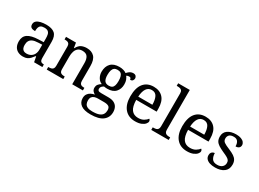

<svg xmlns="http://www.w3.org/2000/svg" viewBox="-38 -1615 3652 2709"><g transform="rotate(30 1788.5 -260.0)"><path d="M205 10Q161 10 125.5 -7.5Q90 -25 70 -60.5Q50 -96 50 -150Q50 -230 106.5 -268Q163 -306 278 -310L361 -313V-373Q361 -409 355 -436.5Q349 -464 329 -480Q309 -496 268 -496Q230 -496 210 -482Q190 -468 183.5 -443.5Q177 -419 177 -387Q135 -387 113.5 -401.5Q92 -416 92 -450Q92 -485 116.5 -506Q141 -527 182 -536.5Q223 -546 272 -546Q364 -546 409.5 -507Q455 -468 455 -373V-114Q455 -86 461 -70.5Q467 -55 481 -48.5Q495 -42 517 -42H520V0H385L369 -86H361Q340 -58 320 -36.5Q300 -15 273.5 -2.5Q247 10 205 10ZM228 -52Q269 -52 298.5 -69Q328 -86 344.5 -117.5Q361 -149 361 -191V-272L297 -269Q240 -267 207.5 -252Q175 -237 161 -210.5Q147 -184 147 -145Q147 -114 156 -93.5Q165 -73 183 -62.5Q201 -52 228 -52Z M591 0V-42H599Q622 -42 640.5 -47Q659 -52 670 -67.5Q681 -83 681 -114V-426Q681 -456 670 -470.5Q659 -485 641 -489.5Q623 -494 601 -494H596V-536H758L771 -455H776Q807 -511 845.5 -528.5Q884 -546 932 -546Q1011 -546 1055.5 -499.5Q1100 -453 1100 -350V-114Q1100 -83 1109.5 -67.5Q1119 -52 1136 -47Q1153 -42 1175 -42H1180V0H1006V-345Q1006 -410 981.5 -446Q957 -482 896 -482Q851 -482 824.5 -459.5Q798 -437 786.5 -400Q775 -363 775 -320V-109Q775 -80 786 -65.5Q797 -51 815 -46.5Q833 -42 855 -42H860V0Z M1439 240Q1335 240 1283 201.5Q1231 163 1231 94Q1231 55 1248.5 28.5Q1266 2 1294.5 -13Q1323 -28 1356 -34Q1336 -43 1318.5 -63.5Q1301 -84 1301 -116Q1301 -146 1316.5 -168Q1332 -190 1366 -210Q1323 -228 1299.5 -269.5Q1276 -311 1276 -361Q1276 -447 1323 -496.5Q1370 -546 1464 -546Q1500 -546 1532 -536Q1564 -526 1578 -513Q1588 -524 1602 -536.5Q1616 -549 1634.5 -558Q1653 -567 1675 -567Q1705 -567 1719.5 -551.5Q1734 -536 1734 -515Q1734 -494 1721.5 -478.5Q1709 -463 1681 -463Q1681 -474 1674.5 -485.5Q1668 -497 1648 -497Q1635 -497 1625 -494Q1615 -491 1605 -485Q1622 -464 1633 -435.5Q1644 -407 1644 -364Q1644 -290 1599.5 -241Q1555 -192 1464 -192Q1452 -192 1436.5 -193.5Q1421 -195 1411 -197Q1392 -187 1378 -172Q1364 -157 1364 -134Q1364 -116 1375.5 -106Q1387 -96 1426 -96H1539Q1599 -96 1635 -76.5Q1671 -57 1687.5 -23.5Q1704 10 1704 53Q1704 139 1639.5 189.5Q1575 240 1439 240ZM1441 191Q1513 191 1552 175.5Q1591 160 1606.5 132.5Q1622 105 1622 70Q1622 24 1596 8.5Q1570 -7 1520 -7H1422Q1394 -7 1369 0.5Q1344 8 1328 28Q1312 48 1312 88Q1312 117 1323 140.5Q1334 164 1362 177.5Q1390 191 1441 191ZM1461 -240Q1494 -240 1513.5 -253Q1533 -266 1541.5 -294Q1550 -322 1550 -365Q1550 -410 1541 -439.5Q1532 -469 1512.5 -483Q1493 -497 1460 -497Q1428 -497 1408 -482.5Q1388 -468 1379 -438.5Q1370 -409 1370 -364Q1370 -300 1391.5 -270Q1413 -240 1461 -240Z M2033 10Q1924 10 1862.5 -62Q1801 -134 1801 -264Q1801 -404 1859 -475Q1917 -546 2023 -546Q2120 -546 2175.5 -486Q2231 -426 2231 -307V-261H1898Q1900 -152 1937.5 -102.5Q1975 -53 2047 -53Q2099 -53 2135.5 -74.5Q2172 -96 2190 -123Q2197 -120 2203 -111Q2209 -102 2209 -89Q2209 -69 2190 -46Q2171 -23 2132 -6.5Q2093 10 2033 10ZM2130 -315Q2130 -395 2105.5 -443.5Q2081 -492 2021 -492Q1966 -492 1935.5 -446.5Q1905 -401 1900 -315Z M2294 0V-42H2307Q2330 -42 2348.5 -47Q2367 -52 2378 -67.5Q2389 -83 2389 -114V-650Q2389 -680 2377.5 -694.5Q2366 -709 2347.5 -713.5Q2329 -718 2307 -718H2294V-760H2483V-114Q2483 -83 2494 -67.5Q2505 -52 2524 -47Q2543 -42 2565 -42H2578V0Z M2878 10Q2769 10 2707.5 -62Q2646 -134 2646 -264Q2646 -404 2704 -475Q2762 -546 2868 -546Q2965 -546 3020.5 -486Q3076 -426 3076 -307V-261H2743Q2745 -152 2782.5 -102.5Q2820 -53 2892 -53Q2944 -53 2980.5 -74.5Q3017 -96 3035 -123Q3042 -120 3048 -111Q3054 -102 3054 -89Q3054 -69 3035 -46Q3016 -23 2977 -6.5Q2938 10 2878 10ZM2975 -315Q2975 -395 2950.5 -443.5Q2926 -492 2866 -492Q2811 -492 2780.5 -446.5Q2750 -401 2745 -315Z M3336 10Q3286 10 3249 -2Q3212 -14 3191.5 -37.5Q3171 -61 3171 -96Q3171 -123 3182 -138Q3193 -153 3207.5 -159Q3222 -165 3234 -165Q3234 -113 3257.5 -75.5Q3281 -38 3342 -38Q3395 -38 3423.5 -63.5Q3452 -89 3452 -129Q3452 -154 3441.5 -170Q3431 -186 3404.5 -201.5Q3378 -217 3329 -238Q3278 -261 3244.5 -282.5Q3211 -304 3194.5 -332.5Q3178 -361 3178 -404Q3178 -472 3229.5 -508.5Q3281 -545 3366 -545Q3414 -545 3446.5 -532.5Q3479 -520 3495.5 -499Q3512 -478 3512 -453Q3512 -426 3493.5 -409.5Q3475 -393 3440 -393Q3440 -443 3419 -471Q3398 -499 3354 -499Q3303 -499 3281 -476.5Q3259 -454 3259 -419Q3259 -381 3287.5 -360.5Q3316 -340 3383 -313Q3436 -291 3469 -269Q3502 -247 3517.5 -218Q3533 -189 3533 -147Q3533 -69 3479 -29.5Q3425 10 3336 10Z"/></g></svg>

Font: Noto Serif Sinhala
Style: Regular
Weight: 400
Designer: Jelle Bosma - Monotype Design Team
Foundry: Monotype Imaging Inc.
Version: Version 2.006